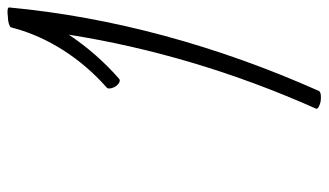

<svg xmlns="http://www.w3.org/2000/svg" viewBox="-198 -650 858 501"><g transform="rotate(-90 230.5 -400.0)"><path d="M274 -517C319 -556 358 -601 390 -649C356 -434 292 -217 197 -4C195 0 202 5 215 8C227 10 240 9 243 4C362 -263 436 -537 461 -804C462 -809 452 -810 437 -808C424 -808 411 -804 409 -800V-797C408 -797 408 -796 408 -796L407 -792C383 -703 328 -617 252 -550C248 -547 249 -537 255 -527C261 -518 269 -514 274 -517Z"/></g></svg>

Font: Nupuram Thin Italic
Style: Regular
Weight: 100
Designer: Santhosh Thottingal (santhosh.thottingal@gmail.com)
Foundry: SMC
Version: Version 1.000